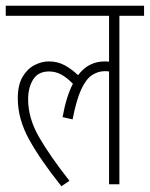

<svg xmlns="http://www.w3.org/2000/svg" viewBox="-20 -642 522 669"><path d="M0 -587V-622H482V-587H396V0H360V-393Q353 -394 345 -394Q322 -394 301 -380.5Q280 -367 263 -330.5Q246 -294 233 -226L198 -234Q211 -306 234 -350Q214 -371 194 -382Q174 -393 151 -393Q113 -393 95.5 -365Q78 -337 78 -296Q78 -230 116.5 -163.5Q155 -97 222 -12L194 7Q122 -83 82 -155Q42 -227 42 -299Q42 -346 58.5 -374Q75 -402 100 -415Q125 -428 150 -428Q181 -428 205.5 -414.5Q230 -401 252 -380Q288 -428 345 -428Q353 -428 360 -427V-587Z"/></svg>

Font: Noto Sans Devanagari ExtraCondensed ExtraLight
Style: Regular
Weight: 200
Width: 2
Designer: Jelle Bosma - Monotype Design Team
Foundry: Monotype Imaging Inc.
Version: Version 2.004; ttfautohint (v1.8.4.7-5d5b)